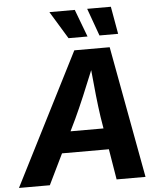

<svg xmlns="http://www.w3.org/2000/svg" viewBox="-83 -1002 891 1056"><g transform="rotate(-5 363.0 -474.5)"><path d="M-21.5 0 347.7 -727.5H543L677.2 0H517.6L489.7 -168.9H231L148.9 0ZM288.1 -285.6H470.2L459.5 -351.1Q451.7 -404.8 444.6 -470.2Q437.5 -535.6 430.7 -610.8Q400.9 -537.1 373.3 -471.9Q345.7 -406.7 319.8 -351.1ZM321.8 -796.9 229.5 -948.7H369.6L426.8 -796.9ZM492.7 -796.9 438 -948.7H568.8L595.7 -796.9Z"/></g></svg>

Font: Inter
Style: Bold Italic
Weight: 700
Italic angle: -9.39999°
Designer: Rasmus Andersson
Foundry: rsms
Version: Version 4.001;git-9221beed3